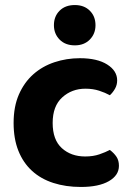

<svg xmlns="http://www.w3.org/2000/svg" viewBox="-20 -727 527 762"><path d="M319 -375Q265 -375 227 -340.5Q189 -306 189 -239Q189 -172 225.5 -139Q262 -106 318 -106Q350 -106 374.5 -114.5Q399 -123 416 -132Q433 -119 442.5 -104.5Q452 -90 452 -69Q452 -31 412 -8Q372 15 301 15Q241 15 191.5 -1Q142 -17 107 -49Q72 -81 53 -128.5Q34 -176 34 -239Q34 -304 55 -352Q76 -400 112 -432Q148 -464 196 -480Q244 -496 297 -496Q366 -496 405.5 -471Q445 -446 445 -408Q445 -390 436.5 -375Q428 -360 416 -349Q398 -359 373.5 -367Q349 -375 319 -375ZM359 -627Q359 -593 336.5 -570Q314 -547 277 -547Q239 -547 216.5 -570Q194 -593 194 -627Q194 -662 216.5 -684.5Q239 -707 277 -707Q314 -707 336.5 -684.5Q359 -662 359 -627Z"/></svg>

Font: Baloo Da 2
Style: Bold
Weight: 700
Designer: Noopur Datye, Sulekha Rajkumar and Ek Type
Foundry: Ek Type
Version: Version 1.640;hotconv 1.0.111;makeotfexe 2.5.65597; ttfautoh